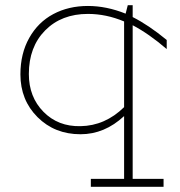

<svg xmlns="http://www.w3.org/2000/svg" viewBox="-20 -506 699 744"><path d="M626 -315.9Q556.6 -375.5 494.1 -408.2V187H613.8V217.8H332V187H460.9V-56.2Q385.3 14.2 292 14.2Q191.9 14.2 125.5 -52Q59.1 -118.2 59.1 -217.8Q59.1 -298.3 93.3 -359.1Q127.4 -419.9 186.5 -451.4Q245.6 -482.9 320.8 -482.9Q392.6 -482.9 466.8 -453.1L475.1 -485.8H494.1V-439.9Q556.2 -408.7 626 -351.1ZM460.9 -90.8V-422.9Q391.1 -452.1 320.8 -452.1Q218.3 -452.1 155 -388.2Q91.8 -324.2 91.8 -219.2Q91.8 -130.4 148.4 -72.8Q205.1 -15.1 292 -17.1Q387.2 -18.6 460.9 -90.8Z"/></svg>

Font: BioRhyme ExtraLight
Style: Regular
Weight: 275
Designer: Aoife Mooney
Foundry: Aoife Mooney Type
Version: Version 1.500;PS 001.500;hotconv 1.0.88;makeotf.lib2.5.64775